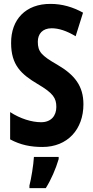

<svg xmlns="http://www.w3.org/2000/svg" viewBox="-20 -744 478 985"><path d="M408 -209C408 -303 363 -360 274 -412C192 -459 174 -479 174 -530C174 -570 198 -599 245 -599C281 -599 322 -586 368 -558L406 -679C354 -708 298 -724 240 -724C112 -725 36 -644 37 -523C37 -410 89 -363 173 -313C253 -266 269 -241 269 -195C269 -151 243 -117 191 -117C143 -117 84 -135 32 -169V-29C86 0 138 10 198 10C326 10 408 -80 408 -209ZM281 72V61H154C152 101 140 174 131 208V221H215C242 178 266 123 281 72Z"/></svg>

Font: Noto Sans Armenian ExtraCondensed
Style: Regular
Weight: 400
Width: 2
Designer: Monotype Design Team
Foundry: Monotype Imaging Inc.
Version: Version 2.008